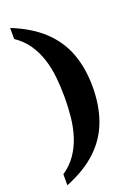

<svg xmlns="http://www.w3.org/2000/svg" viewBox="-169 -840 741 1046"><g transform="rotate(-20 201.0 -317.0)"><path d="M32 75Q78 44 107.5 1Q137 -42 153.5 -93Q170 -144 176 -201Q182 -258 182 -318Q182 -378 176 -434.5Q170 -491 153.5 -542Q137 -593 107.5 -635.5Q78 -678 32 -709V-773Q144 -728 213 -662.5Q282 -597 313.5 -511Q345 -425 345 -318Q345 -211 313.5 -124Q282 -37 213 28.5Q144 94 32 139Z"/></g></svg>

Font: Noto Rashi Hebrew
Style: Bold
Weight: 700
Version: Version 1.006